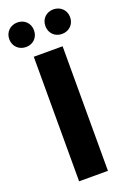

<svg xmlns="http://www.w3.org/2000/svg" viewBox="-176 -957 680 1014"><g transform="rotate(-20 164.0 -450.0)"><path d="M63 -762C102 -762 132 -790 132 -831C132 -872 102 -900 63 -900C24 -900 -7 -872 -7 -831C-7 -790 24 -762 63 -762ZM265 -762C304 -762 335 -790 335 -831C335 -872 304 -900 265 -900C226 -900 196 -872 196 -831C196 -790 226 -762 265 -762ZM83 0H245V-700H83Z"/></g></svg>

Font: Montserrat Lite
Style: Bold
Weight: 700
Designer: Julieta Ulanovsky
Foundry: Julieta Ulanovsky
Version: Version 7.200;PS 007.200;hotconv 1.0.88;makeotf.lib2.5.64775